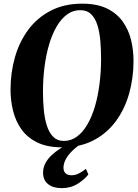

<svg xmlns="http://www.w3.org/2000/svg" viewBox="-20 -772 734 1021"><path d="M310.5 11.5Q231.5 11.5 178.2 -14.5Q125 -40.5 94 -84.2Q63 -128 49.5 -182.8Q36 -237.5 36 -295Q36 -385.5 59.5 -467.8Q83 -550 130.5 -614Q178 -678 249.8 -715.2Q321.5 -752.5 417 -752.5Q496 -752.5 548.8 -726.8Q601.5 -701 632.5 -657.5Q663.5 -614 676.8 -559.8Q690 -505.5 690 -448.5Q690 -357.5 666.8 -274.8Q643.5 -192 596 -127.5Q548.5 -63 477.2 -25.8Q406 11.5 310.5 11.5ZM319.5 -22.5Q357.5 -22.5 389 -45.5Q420.5 -68.5 444.5 -109.8Q468.5 -151 484.8 -206Q501 -261 509.2 -325.8Q517.5 -390.5 517.5 -460Q517.5 -509 513.5 -555.2Q509.5 -601.5 498 -638.2Q486.5 -675 464.5 -696.5Q442.5 -718 406.5 -718Q368 -718 336.8 -695.2Q305.5 -672.5 281.5 -631.5Q257.5 -590.5 241.2 -535.8Q225 -481 216.8 -417Q208.5 -353 208.5 -284Q208.5 -234 213 -187.2Q217.5 -140.5 229.5 -103.2Q241.5 -66 263.2 -44.2Q285 -22.5 319.5 -22.5ZM308.5 228.5Q262 228.5 235.5 207Q209 185.5 209 146.5Q209 119.5 221.2 96.2Q233.5 73 254.5 53.2Q275.5 33.5 302 16.8Q328.5 0 356.5 -13L393 -28L427 -18Q391 4.5 366.8 27.8Q342.5 51 330.2 74Q318 97 317.5 119Q317.5 139.5 329 149.8Q340.5 160 360.5 160Q380.5 160 398.5 150.8Q416.5 141.5 437 126L450 155.5Q430.5 181.5 393.5 205Q356.5 228.5 308.5 228.5Z"/></svg>

Font: Merriweather 120pt ExtraBold
Style: Italic
Weight: 800
Italic angle: -7.8°
Version: Version 2.101